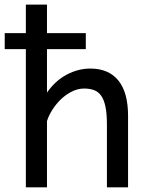

<svg xmlns="http://www.w3.org/2000/svg" viewBox="-30 -801 633 821"><path d="M-9.8 -659.2H80.6V-781.2H170.9V-659.2H336.9V-590.8H170.9V-405.3Q207 -456.5 255.9 -482.2Q304.7 -507.8 356.4 -507.8Q434.6 -507.8 476.1 -456.8Q517.6 -405.8 517.6 -305.2V0H427.2V-268.6Q427.2 -314.5 421.1 -344.2Q415 -374 402.8 -391.4Q390.6 -408.7 372.3 -415.5Q354 -422.4 329.6 -422.4Q303.2 -422.4 278.1 -409.9Q252.9 -397.5 231.9 -377.7Q210.9 -357.9 194.8 -333Q178.7 -308.1 170.9 -283.2V0H80.6V-590.8H-9.8Z"/></svg>

Font: Andika Compact
Style: Regular
Weight: 400
Designer: Victor Gaultney, Annie Olsen, Julie Remington, Don Collingsworth, Eric Hays, Becca Hirsbrunner
Foundry: SIL International
Version: Version 5.000 ; LnSpcTght